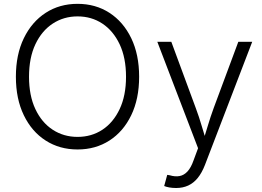

<svg xmlns="http://www.w3.org/2000/svg" viewBox="-20 -757 1346 985"><path d="M377.9 9.8Q285.6 9.8 214.1 -36.1Q142.6 -82 102.1 -166Q61.5 -250 61.5 -363.3Q61.5 -477.1 102.3 -561Q143.1 -645 214.4 -691.2Q285.6 -737.3 377.9 -737.3Q470.2 -737.3 541.5 -691.2Q612.8 -645 653.3 -561Q693.8 -477.1 693.8 -363.3Q693.8 -250 653.3 -166Q612.8 -82 541.5 -36.1Q470.2 9.8 377.9 9.8ZM377.9 -54.7Q449.2 -54.7 505.1 -91.3Q561 -127.9 593.8 -197.3Q626.5 -266.6 626.5 -363.3Q626.5 -460.4 593.8 -529.8Q561 -599.1 505.1 -636Q449.2 -672.9 377.9 -672.9Q307.1 -672.9 250.7 -636Q194.3 -599.1 161.6 -530Q128.9 -460.9 128.9 -363.3Q128.9 -266.6 161.4 -197.5Q193.8 -128.4 250.2 -91.6Q306.6 -54.7 377.9 -54.7ZM822.3 197.3 837.9 140.1 850.6 142.1Q878.4 150.4 901.1 146.2Q923.8 142.1 941.9 122.6Q960 103 973.1 65.4L996.1 3.4L787.1 -542.5H858.9L984.4 -202.6Q1001.5 -156.7 1014.6 -111.6Q1027.8 -66.4 1041.5 -22.9H1019Q1032.7 -66.4 1046.1 -111.8Q1059.6 -157.2 1076.2 -202.6L1202.6 -542.5H1273.9L1031.2 89.8Q1015.6 129.9 994.4 156Q973.1 182.1 945.6 194.8Q918 207.5 883.8 207.5Q864.3 207.5 848.4 204.6Q832.5 201.7 822.3 197.3Z"/></svg>

Font: Inter 16pt Light
Style: Regular
Weight: 300
Version: Version 4.001;git-66647c0bb